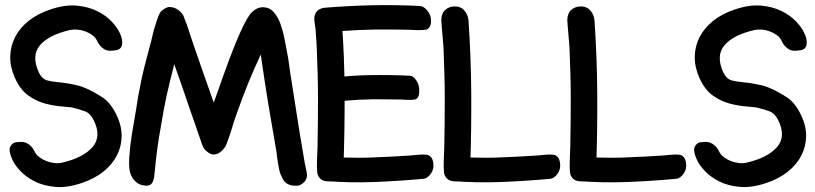

<svg xmlns="http://www.w3.org/2000/svg" viewBox="-20 -726 3261 768"><path d="M39 -416Q60 -368 92.5 -344.5Q125 -321 161.5 -311.5Q198 -302 234.5 -299.5Q271 -297 301 -291Q331 -285 350.5 -269Q370 -253 372 -215L460 -212Q459 -224 454 -241.5Q449 -259 439.5 -277Q430 -295 416 -311.5Q402 -328 384 -340Q330 -375 289.5 -384.5Q249 -394 219 -396.5Q189 -399 168.5 -404.5Q148 -410 135 -437Q105 -503 139.5 -544.5Q174 -586 260 -606Q274 -609 290.5 -607.5Q307 -606 322.5 -600Q338 -594 350 -585Q362 -576 367 -565Q376 -547 385.5 -538Q395 -529 405 -525.5Q415 -522 424.5 -523Q434 -524 444 -525Q451 -526 457.5 -530Q464 -534 467 -542.5Q470 -551 468.5 -564.5Q467 -578 458 -596Q449 -616 426.5 -640Q404 -664 369 -681.5Q334 -699 287 -703.5Q240 -708 181 -688Q130 -671 94.5 -642.5Q59 -614 40.5 -578Q22 -542 21 -500.5Q20 -459 39 -416ZM446 -266Q424 -313 391.5 -335.5Q359 -358 324 -368Q289 -378 253.5 -381Q218 -384 189.5 -391Q161 -398 142.5 -414.5Q124 -431 122 -469L24 -491Q25 -479 30 -461.5Q35 -444 45 -426Q55 -408 69 -391.5Q83 -375 101 -363Q155 -328 196 -315.5Q237 -303 268 -296Q299 -289 320.5 -280.5Q342 -272 355 -245Q387 -180 350 -137.5Q313 -95 227 -75Q213 -72 196.5 -74Q180 -76 165 -82Q150 -88 138 -97Q126 -106 120 -117Q111 -135 101.5 -143.5Q92 -152 82.5 -155.5Q73 -159 63 -158.5Q53 -158 44 -157Q29 -155 21 -139Q13 -123 30 -86Q39 -66 61.5 -42Q84 -18 118.5 -0.5Q153 17 200.5 21.5Q248 26 307 6Q358 -11 393.5 -39.5Q429 -68 447.5 -104Q466 -140 466.5 -181.5Q467 -223 446 -266Z M599 -40Q603 -84 609 -129.5Q615 -175 623 -217Q629 -253 634.5 -283.5Q640 -314 646.5 -343.5Q653 -373 660.5 -403.5Q668 -434 677 -469Q686 -444 696.5 -414Q707 -384 717.5 -353.5Q728 -323 738 -293Q748 -263 757 -239Q765 -216 773 -192.5Q781 -169 789 -146Q792 -139 796 -132Q806 -119 820.5 -111.5Q835 -104 852 -112Q861 -116 871 -126.5Q881 -137 885 -147Q895 -173 900 -188.5Q905 -204 908.5 -215.5Q912 -227 915.5 -238.5Q919 -250 926 -269Q948 -332 971.5 -390Q995 -448 1023 -508Q1026 -488 1028 -474Q1030 -460 1032 -447Q1034 -434 1036 -420.5Q1038 -407 1041 -387Q1052 -315 1063 -252.5Q1074 -190 1086 -118Q1087 -110 1088.5 -97Q1090 -84 1092.5 -70.5Q1095 -57 1097.5 -44.5Q1100 -32 1104 -25Q1108 -16 1112 -8.5Q1116 -1 1122.5 4.5Q1129 10 1139 13.5Q1149 17 1166 17Q1181 17 1194.5 4.5Q1208 -8 1208 -25Q1207 -39 1203 -55.5Q1199 -72 1197 -86Q1192 -118 1187.5 -142.5Q1183 -167 1178 -199L1145 -409Q1140 -438 1136.5 -466.5Q1133 -495 1127 -524Q1123 -544 1117.5 -573Q1112 -602 1102 -630Q1092 -658 1075 -677.5Q1058 -697 1031 -697Q1016 -697 1003 -689Q990 -681 980 -669Q969 -654 955 -626Q941 -598 926.5 -563Q912 -528 897.5 -489.5Q883 -451 871 -417Q859 -383 849.5 -356Q840 -329 835 -316Q826 -342 815 -372.5Q804 -403 793 -434.5Q782 -466 771.5 -497Q761 -528 752 -553Q743 -579 735 -604.5Q727 -630 717 -654Q715 -659 714 -662Q713 -665 710 -669Q701 -682 687 -690Q673 -698 658 -698Q649 -698 637 -690.5Q625 -683 620 -675Q618 -672 614.5 -663.5Q611 -655 607.5 -644.5Q604 -634 601 -624Q598 -614 596 -608Q584 -557 570.5 -508Q557 -459 546 -409Q539 -376 533 -342Q527 -308 522 -274Q514 -228 507 -185.5Q500 -143 497 -95Q497 -87 496.5 -79Q496 -71 497 -60Q497 -50 500 -37.5Q503 -25 510.5 -13.5Q518 -2 529.5 6Q541 14 557 16Q571 18 579 14Q587 10 591 1.5Q595 -7 596.5 -17.5Q598 -28 599 -40Z M1657 -361Q1658 -386 1645.5 -404Q1633 -422 1621 -423Q1539 -427 1457.5 -425.5Q1376 -424 1294 -413Q1285 -411 1276 -405Q1267 -399 1266 -376Q1266 -352 1278.5 -334Q1291 -316 1304 -315Q1317 -314 1330.5 -317.5Q1344 -321 1358 -323Q1415 -328 1473 -329Q1501 -329 1528 -328.5Q1555 -328 1584 -328Q1596 -327 1611.5 -326.5Q1627 -326 1639 -328Q1647 -329 1652 -337.5Q1657 -346 1657 -361ZM1285 -1Q1325 2 1340.5 -3Q1356 -8 1359 -18Q1362 -28 1358 -40.5Q1354 -53 1354 -63Q1359 -209 1358.5 -353.5Q1358 -498 1347 -644Q1347 -650 1353 -656.5Q1359 -663 1365.5 -670Q1372 -677 1376.5 -682.5Q1381 -688 1376.5 -692Q1372 -696 1356 -697.5Q1340 -699 1306 -697Q1293 -696 1279 -694.5Q1265 -693 1255 -687Q1245 -681 1240 -668Q1235 -655 1239 -632Q1243 -609 1244 -584Q1245 -559 1247 -536Q1249 -484 1250.5 -433Q1252 -382 1252 -331Q1252 -281 1251.5 -232.5Q1251 -184 1250 -134Q1249 -111 1248 -84Q1247 -57 1249 -36Q1251 -22 1260 -12.5Q1269 -3 1285 -1ZM1704 -640Q1705 -665 1690 -683Q1675 -701 1661 -702Q1564 -707 1470 -705Q1376 -703 1278 -695Q1267 -694 1254 -686.5Q1241 -679 1240 -656Q1239 -631 1254 -613Q1269 -595 1284 -594Q1300 -593 1316.5 -596.5Q1333 -600 1348 -602Q1418 -607 1485 -608Q1517 -608 1550 -608Q1583 -608 1616 -607Q1631 -606 1649.5 -605.5Q1668 -605 1682 -607Q1691 -608 1697.5 -617Q1704 -626 1704 -640ZM1713 -75Q1711 -90 1703.5 -98Q1696 -106 1687 -107Q1672 -109 1654 -107Q1636 -105 1621 -104Q1587 -102 1554 -100Q1521 -98 1488 -97Q1453 -95 1419 -95Q1385 -95 1350 -96Q1334 -97 1317 -99.5Q1300 -102 1285 -100Q1270 -99 1258 -88Q1246 -77 1250 -52Q1253 -29 1262 -15.5Q1271 -2 1282 -2Q1378 6 1478.5 2Q1579 -2 1676 -11Q1690 -13 1703.5 -31.5Q1717 -50 1713 -75Z M1792 -1Q1832 2 1847.5 -3Q1863 -8 1866 -18Q1869 -28 1865 -40.5Q1861 -53 1861 -63Q1866 -209 1865 -353.5Q1864 -498 1854 -644Q1852 -668 1836.5 -685Q1821 -702 1795 -700Q1787 -700 1777.5 -696.5Q1768 -693 1760 -685.5Q1752 -678 1748 -665Q1744 -652 1746 -632Q1748 -609 1750 -584Q1752 -559 1754 -536Q1756 -484 1757.5 -433Q1759 -382 1759 -331Q1759 -281 1758.5 -232.5Q1758 -184 1757 -134Q1756 -111 1755 -84Q1754 -57 1756 -36Q1758 -22 1767 -12.5Q1776 -3 1792 -1ZM2220 -75Q2218 -90 2210.5 -98Q2203 -106 2194 -107Q2179 -109 2161 -107Q2143 -105 2128 -104Q2094 -102 2061 -100Q2028 -98 1995 -97Q1960 -95 1926 -95Q1892 -95 1857 -96Q1841 -97 1824 -99.5Q1807 -102 1792 -100Q1777 -99 1765 -88Q1753 -77 1757 -52Q1760 -29 1769 -15.5Q1778 -2 1789 -2Q1885 6 1985.5 2Q2086 -2 2183 -11Q2197 -13 2210.5 -31.5Q2224 -50 2220 -75Z M2296 -1Q2336 2 2351.5 -3Q2367 -8 2370 -18Q2373 -28 2369 -40.5Q2365 -53 2365 -63Q2370 -209 2369 -353.5Q2368 -498 2358 -644Q2356 -668 2340.5 -685Q2325 -702 2299 -700Q2291 -700 2281.5 -696.5Q2272 -693 2264 -685.5Q2256 -678 2252 -665Q2248 -652 2250 -632Q2252 -609 2254 -584Q2256 -559 2258 -536Q2260 -484 2261.5 -433Q2263 -382 2263 -331Q2263 -281 2262.5 -232.5Q2262 -184 2261 -134Q2260 -111 2259 -84Q2258 -57 2260 -36Q2262 -22 2271 -12.5Q2280 -3 2296 -1ZM2724 -75Q2722 -90 2714.5 -98Q2707 -106 2698 -107Q2683 -109 2665 -107Q2647 -105 2632 -104Q2598 -102 2565 -100Q2532 -98 2499 -97Q2464 -95 2430 -95Q2396 -95 2361 -96Q2345 -97 2328 -99.5Q2311 -102 2296 -100Q2281 -99 2269 -88Q2257 -77 2261 -52Q2264 -29 2273 -15.5Q2282 -2 2293 -2Q2389 6 2489.5 2Q2590 -2 2687 -11Q2701 -13 2714.5 -31.5Q2728 -50 2724 -75Z M2777 -416Q2798 -368 2830.5 -344.5Q2863 -321 2899.5 -311.5Q2936 -302 2972.5 -299.5Q3009 -297 3039 -291Q3069 -285 3088.5 -269Q3108 -253 3110 -215L3198 -212Q3197 -224 3192 -241.5Q3187 -259 3177.5 -277Q3168 -295 3154 -311.5Q3140 -328 3122 -340Q3068 -375 3027.5 -384.5Q2987 -394 2957 -396.5Q2927 -399 2906.5 -404.5Q2886 -410 2873 -437Q2843 -503 2877.5 -544.5Q2912 -586 2998 -606Q3012 -609 3028.5 -607.5Q3045 -606 3060.5 -600Q3076 -594 3088 -585Q3100 -576 3105 -565Q3114 -547 3123.5 -538Q3133 -529 3143 -525.5Q3153 -522 3162.5 -523Q3172 -524 3182 -525Q3189 -526 3195.5 -530Q3202 -534 3205 -542.5Q3208 -551 3206.5 -564.5Q3205 -578 3196 -596Q3187 -616 3164.5 -640Q3142 -664 3107 -681.5Q3072 -699 3025 -703.5Q2978 -708 2919 -688Q2868 -671 2832.5 -642.5Q2797 -614 2778.5 -578Q2760 -542 2759 -500.5Q2758 -459 2777 -416ZM3184 -266Q3162 -313 3129.5 -335.5Q3097 -358 3062 -368Q3027 -378 2991.5 -381Q2956 -384 2927.5 -391Q2899 -398 2880.5 -414.5Q2862 -431 2860 -469L2762 -491Q2763 -479 2768 -461.5Q2773 -444 2783 -426Q2793 -408 2807 -391.5Q2821 -375 2839 -363Q2893 -328 2934 -315.5Q2975 -303 3006 -296Q3037 -289 3058.5 -280.5Q3080 -272 3093 -245Q3125 -180 3088 -137.5Q3051 -95 2965 -75Q2951 -72 2934.5 -74Q2918 -76 2903 -82Q2888 -88 2876 -97Q2864 -106 2858 -117Q2849 -135 2839.5 -143.5Q2830 -152 2820.5 -155.5Q2811 -159 2801 -158.5Q2791 -158 2782 -157Q2767 -155 2759 -139Q2751 -123 2768 -86Q2777 -66 2799.5 -42Q2822 -18 2856.5 -0.5Q2891 17 2938.5 21.5Q2986 26 3045 6Q3096 -11 3131.5 -39.5Q3167 -68 3185.5 -104Q3204 -140 3204.5 -181.5Q3205 -223 3184 -266Z"/></svg>

Font: Balpaq
Style: Regular
Weight: 400
Designer: Abay Emes
Version: Version 1.000